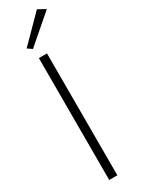

<svg xmlns="http://www.w3.org/2000/svg" viewBox="-265 -1042 784 1064"><g transform="rotate(-30 126.5 -510.0)"><path d="M253 -993 205 -1020 47 -860 76 -840ZM79 -780V0H131V-780Z"/></g></svg>

Font: Jost Light
Style: Regular
Weight: 300
Version: Version 3.710